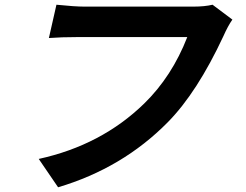

<svg xmlns="http://www.w3.org/2000/svg" viewBox="-20 -749 1040 813"><path d="M964 -666Q945 -639 926 -596Q815 -358 691 -232Q499 -37 226 44L144 -76Q409 -134 590 -310Q708 -425 773 -592H307Q240 -592 187 -588L219 -729Q297 -721 337 -721H799Q847 -721 880 -729Z"/></svg>

Font: KaiGen Gothic CN Bold
Style: Bold
Weight: 700
Designer: Ryoko NISHIZUKA  (kana & ideographs); Paul D. Hunt (Latin, Greek & Cyrillic); Wenlong ZHANG  (bopomofo); Sandoll Communi
Foundry: Adobe Systems Incorporated
Version: Version 1.002.20150501